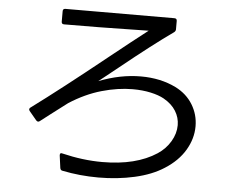

<svg xmlns="http://www.w3.org/2000/svg" viewBox="-54 -814 1108 914"><g transform="rotate(5 500.0 -356.5)"><path d="M92 -257Q92 -263 98 -267Q236 -369 445 -537Q556 -626 626 -680L510 -678Q460 -677 388 -676Q316 -675 222 -675Q210 -675 210 -687V-737Q210 -749 222 -749Q561 -749 743 -750Q755 -750 755 -738V-698Q755 -690 748 -684Q649 -614 502 -495L408 -420Q510 -460 609 -460Q703 -460 776 -424Q830 -397 859 -349.5Q888 -302 888 -246Q888 -187 855.5 -132Q823 -77 760 -37Q703 0 621 18.5Q539 37 448 37Q359 37 276 20Q266 19 264 8L256 -51V-55Q256 -60 259 -62Q262 -64 268 -62Q367 -38 460 -38Q621 -38 720 -103Q758 -128 780.5 -166Q803 -204 803 -244Q803 -280 783.5 -311.5Q764 -343 725 -365Q700 -379 661 -387.5Q622 -396 575 -396Q505 -396 427.5 -374Q350 -352 274 -303L195 -243L147 -206Q143 -203 139 -203Q135 -203 130 -208L95 -250Q92 -255 92 -257Z"/></g></svg>

Font: LINE Seed JP_TTF Regular
Style: Regular
Weight: 400
Designer: LINE & Fontrix & Fontworks
Version: Version 1.002